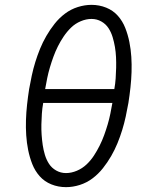

<svg xmlns="http://www.w3.org/2000/svg" viewBox="-20 -763 640 791"><path d="M252 8Q220 8 191.5 -3.5Q163 -15 143.5 -37Q124 -59 113 -87Q102 -115 96 -145Q90 -175 88 -206Q86 -237 87 -268.5Q88 -300 91.5 -332Q95 -364 100 -396Q105 -424 111 -452Q117 -480 125.5 -507.5Q134 -535 145 -562Q156 -589 171 -615Q186 -641 205 -665Q224 -689 248 -707Q272 -725 300.5 -734Q329 -743 357 -743Q389 -743 417.5 -731.5Q446 -720 465.5 -698Q485 -676 496 -648Q507 -620 513 -590Q519 -560 521 -529Q523 -498 522 -466.5Q521 -435 517.5 -403Q514 -371 509 -339Q504 -311 498 -283Q492 -255 483.5 -227.5Q475 -200 464 -173Q453 -146 438 -120Q423 -94 404 -70Q385 -46 361 -28Q337 -10 308.5 -1Q280 8 252 8ZM451 -396Q455 -418 456.5 -440Q458 -462 458.5 -484Q459 -506 458 -527.5Q457 -549 453.5 -569.5Q450 -590 444 -610Q438 -630 427 -647Q416 -664 397.5 -674.5Q379 -685 357 -685Q335 -685 312.5 -675.5Q290 -666 273 -649.5Q256 -633 242.5 -613Q229 -593 218.5 -572Q208 -551 200 -529Q192 -507 185.5 -485Q179 -463 174.5 -441Q170 -419 166 -396ZM252 -50Q274 -50 296.5 -59.5Q319 -69 336.5 -85.5Q354 -102 367 -122Q380 -142 390.5 -163Q401 -184 409 -206Q417 -228 423.5 -250Q430 -272 434.5 -294Q439 -316 443 -339H158Q154 -317 152.5 -295Q151 -273 150.5 -251Q150 -229 151.5 -207.5Q153 -186 156 -165.5Q159 -145 165 -125Q171 -105 182 -88Q193 -71 211.5 -60.5Q230 -50 252 -50Z"/></svg>

Font: Iosevka Aile Light
Style: Italic
Weight: 300
Italic angle: -9°
Designer: Belleve Invis
Foundry: Belleve Invis
Version: Version 31.1.0; ttfautohint (v1.8.4)